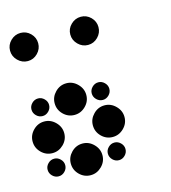

<svg xmlns="http://www.w3.org/2000/svg" viewBox="-125 -925 912 1026"><g transform="rotate(-15 331.5 -412.0)"><path d="M416.7 -131.7Q435.8 -131.7 450.4 -117.1Q465 -102.5 465 -83.3Q465 -63.3 450.4 -48.8Q435.8 -34.2 416.7 -34.2Q396.7 -34.2 382.1 -48.8Q367.5 -63.3 367.5 -83.3Q367.5 -102.5 382.1 -117.1Q396.7 -131.7 416.7 -131.7ZM250 -170.8Q285 -170.8 311.2 -144.6Q337.5 -118.3 337.5 -83.3Q337.5 -47.5 311.2 -21.7Q285 4.2 250 4.2Q214.2 4.2 188.3 -21.7Q162.5 -47.5 162.5 -83.3Q162.5 -118.3 188.3 -144.6Q214.2 -170.8 250 -170.8ZM83.3 -131.7Q102.5 -131.7 117.1 -117.1Q131.7 -102.5 131.7 -83.3Q131.7 -63.3 117.1 -48.8Q102.5 -34.2 83.3 -34.2Q63.3 -34.2 48.8 -48.8Q34.2 -63.3 34.2 -83.3Q34.2 -102.5 48.8 -117.1Q63.3 -131.7 83.3 -131.7ZM416.7 -337.5Q451.7 -337.5 477.9 -311.2Q504.2 -285 504.2 -250Q504.2 -214.2 477.9 -188.3Q451.7 -162.5 416.7 -162.5Q380.8 -162.5 355 -188.3Q329.2 -214.2 329.2 -250Q329.2 -285 355 -311.2Q380.8 -337.5 416.7 -337.5ZM83.3 -337.5Q118.3 -337.5 144.6 -311.2Q170.8 -285 170.8 -250Q170.8 -214.2 144.6 -188.3Q118.3 -162.5 83.3 -162.5Q47.5 -162.5 21.7 -188.3Q-4.2 -214.2 -4.2 -250Q-4.2 -285 21.7 -311.2Q47.5 -337.5 83.3 -337.5ZM416.7 -465Q435.8 -465 450.4 -450.4Q465 -435.8 465 -416.7Q465 -396.7 450.4 -382.1Q435.8 -367.5 416.7 -367.5Q396.7 -367.5 382.1 -382.1Q367.5 -396.7 367.5 -416.7Q367.5 -435.8 382.1 -450.4Q396.7 -465 416.7 -465ZM250 -504.2Q285 -504.2 311.2 -477.9Q337.5 -451.7 337.5 -416.7Q337.5 -380.8 311.2 -355Q285 -329.2 250 -329.2Q214.2 -329.2 188.3 -355Q162.5 -380.8 162.5 -416.7Q162.5 -451.7 188.3 -477.9Q214.2 -504.2 250 -504.2ZM83.3 -465Q102.5 -465 117.1 -450.4Q131.7 -435.8 131.7 -416.7Q131.7 -396.7 117.1 -382.1Q102.5 -367.5 83.3 -367.5Q63.3 -367.5 48.8 -382.1Q34.2 -396.7 34.2 -416.7Q34.2 -435.8 48.8 -450.4Q63.3 -465 83.3 -465ZM361.7 -804.6Q385 -827.5 416.7 -827.5Q448.3 -827.5 471.3 -804.6Q494.2 -781.7 494.2 -750Q494.2 -718.3 471.3 -695Q448.3 -671.7 416.7 -671.7Q385 -671.7 361.7 -695Q338.3 -718.3 338.3 -750Q338.3 -781.7 361.7 -804.6ZM28.3 -804.6Q51.7 -827.5 83.3 -827.5Q115 -827.5 137.9 -804.6Q160.8 -781.7 160.8 -750Q160.8 -718.3 137.9 -695Q115 -671.7 83.3 -671.7Q51.7 -671.7 28.3 -695Q5 -718.3 5 -750Q5 -781.7 28.3 -804.6Z"/></g></svg>

Font: 0xA000-Dots-Mono
Style: Dots-Mono
Weight: 400
Version: Version 0.1